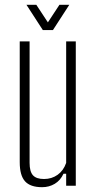

<svg xmlns="http://www.w3.org/2000/svg" viewBox="-20 -772 395 798"><path d="M155 6Q106 6 84 -18.5Q62 -43 62 -98V-600H103V-95Q103 -59 117 -43.5Q131 -28 163 -28Q195 -28 219.5 -45.5Q244 -63 255 -95V-600H295V0H255V-50H244Q231 -22 207.5 -8Q184 6 155 6ZM90 -752H131L179 -679L227 -752H268L200 -647H158Z"/></svg>

Font: Big Shoulders Text Thin
Style: Regular
Weight: 100
Designer: Patric King
Foundry: XO Type Co
Version: Version 1.000; ttfautohint (v1.8.2)